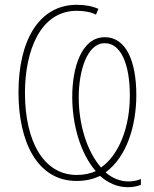

<svg xmlns="http://www.w3.org/2000/svg" viewBox="-20 -744 640 800"><path d="M548 -348C548 -491 504 -589 417 -589C317 -589 281 -457 281 -341C281 -226 314 -106 379 -31C358 -21 330 -15 300 -15C163 -15 84 -153 84 -357C84 -529 146 -699 300 -699C329 -699 359 -694 380 -683L390 -707C363 -719 332 -724 300 -724C143 -724 57 -576 57 -359C57 -152 136 10 299 10C338 10 369 2 397 -11C430 18 468 36 513 36C534 36 553 32 567 26V2C550 9 533 12 515 12C481 12 446 -2 420 -26C508 -90 548 -220 548 -348ZM521 -346C521 -213 476 -99 401 -46C341 -115 308 -227 308 -339C308 -440 339 -564 417 -564C483 -564 521 -478 521 -346Z"/></svg>

Font: Noto Sans Condensed Thin
Style: Regular
Weight: 100
Width: 3
Designer: Monotype Design Team
Foundry: Monotype Imaging Inc.
Version: Version 2.013